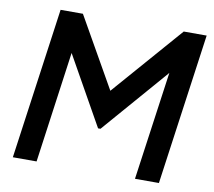

<svg xmlns="http://www.w3.org/2000/svg" viewBox="-81 -838 1037 932"><g transform="rotate(10 437.5 -372.5)"><path d="M40 0H157L233 -548L423 -210H435L717 -535L642 0H760L864 -745H751L450 -400L254 -745H144Z"/></g></svg>

Font: Mluvka SemiBold
Style: Italic
Weight: 600
Italic angle: -8°
Designer: Modified by Jiří Krblich, Original typeface by Gumpita Rahayu
Foundry: Gumpita Rahayu & Jiří Krblich
Version: Version 2.000;Glyphs 3.1.1 (3134)